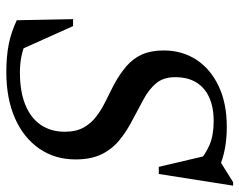

<svg xmlns="http://www.w3.org/2000/svg" viewBox="-95 -651 757 607"><g transform="rotate(90 283.5 -347.5)"><path d="M498.5 -592Q468.5 -618.5 438 -631.5Q407.5 -644.5 363 -644.5Q318.5 -644.5 287.5 -630.2Q256.5 -616 240.2 -589Q224 -562 224 -523Q224 -486 242.8 -463.2Q261.5 -440.5 292.8 -423.5Q324 -406.5 360 -387.5Q396 -369 424 -345.8Q452 -322.5 468 -289.5Q484 -256.5 484 -208Q484 -142.5 449.8 -93Q415.5 -43.5 353.5 -16.2Q291.5 11 208 11Q158.5 11 120.5 3.5Q82.5 -4 44 -22L40.5 -200H62.5L141.5 -24L104 -54.5Q131.5 -42.5 155.8 -37.2Q180 -32 209 -32Q269.5 -32 311.2 -49Q353 -66 374.8 -98Q396.5 -130 396.5 -174Q396.5 -209.5 383.2 -233.2Q370 -257 348.2 -273.5Q326.5 -290 300.2 -302.8Q274 -315.5 248 -329Q214 -347.5 189.5 -368.5Q165 -389.5 152.2 -418Q139.5 -446.5 139.5 -486.5Q139.5 -545 169 -590Q198.5 -635 252.8 -660.5Q307 -686 381 -686Q417.5 -686 449 -680.2Q480.5 -674.5 516.5 -659.5L485.5 -662L556 -706H567L530 -471H507.5L467.5 -641.5Z"/></g></svg>

Font: Newsreader 24pt Medium
Style: Italic
Weight: 500
Italic angle: -17°
Designer: Hugues Gentile
Foundry: Production Type
Version: Version 1.003